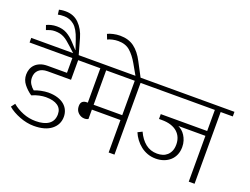

<svg xmlns="http://www.w3.org/2000/svg" viewBox="-142 -1200 1942 1489"><g transform="rotate(20 828.5 -455.0)"><path d="M142 -211Q104 -237 77 -271.5Q50 -306 50 -350Q50 -373 57.5 -394.5Q65 -416 81.5 -433Q98 -450 123.5 -460Q149 -470 184 -470H343V-592H-10V-630H487V-592H391V-430H198Q151 -430 125.5 -406.5Q100 -383 100 -343Q100 -313 114.5 -290.5Q129 -268 147 -254Q157 -258 171 -262.5Q185 -267 200.5 -270Q216 -273 231.5 -275Q247 -277 260 -277Q304 -277 337.5 -266.5Q371 -256 393 -237.5Q415 -219 426 -194Q437 -169 437 -141Q437 -76 385.5 -35.5Q334 5 241 5Q212 5 182 -1Q152 -7 123.5 -18Q95 -29 69 -43.5Q43 -58 24 -75L48 -107Q86 -75 136 -55Q186 -35 242 -35Q311 -35 349 -62.5Q387 -90 387 -144Q387 -189 353 -213Q319 -237 255 -237Q232 -237 202.5 -231Q173 -225 142 -211Z M390 -600H368L293 -669Q271 -689 254 -703Q237 -717 220.5 -725.5Q204 -734 186.5 -738Q169 -742 146 -742Q126 -742 108 -737Q90 -732 76 -726L63 -763Q78 -771 100.5 -776.5Q123 -782 147 -782Q195 -782 230 -762.5Q265 -743 298 -707L343 -658H345L318 -738Q292 -816 255.5 -845.5Q219 -875 174 -875Q158 -875 145.5 -874Q133 -873 122 -870L117 -909Q125 -911 138 -913Q151 -915 171 -915Q238 -915 282 -871Q326 -827 345 -760Z M622 -592V-308H858V-592ZM622 -191Q619 -188 610 -185.5Q601 -183 591 -183Q562 -183 539.5 -204Q517 -225 517 -259Q517 -285 530 -296.5Q543 -308 566 -308H574V-592H467V-630H1006V-592H906V0H858V-268H622Z M531 -860Q548 -869 576.5 -875.5Q605 -882 633 -882Q703 -882 750 -847Q797 -812 832 -744L908 -600H867L801 -716Q769 -772 731.5 -805Q694 -838 633 -838Q610 -838 586 -832.5Q562 -827 547 -819Z M1296 -378Q1311 -371 1326 -358.5Q1341 -346 1353 -327.5Q1365 -309 1372.5 -285.5Q1380 -262 1380 -234Q1380 -199 1368 -170.5Q1356 -142 1334 -122Q1312 -102 1282 -91Q1252 -80 1216 -80Q1179 -80 1147.5 -91.5Q1116 -103 1090.5 -123Q1065 -143 1045.5 -169Q1026 -195 1014 -224L1050 -242Q1076 -185 1116.5 -152.5Q1157 -120 1213 -120Q1237 -120 1258 -126.5Q1279 -133 1295 -147.5Q1311 -162 1320.5 -184Q1330 -206 1330 -237Q1330 -268 1319.5 -293.5Q1309 -319 1288 -338Q1267 -357 1235 -367.5Q1203 -378 1160 -378H1136V-418H1519V-592H986V-630H1667V-592H1567V0H1519V-378Z"/></g></svg>

Font: Mukta ExtraLight
Style: Regular
Weight: 275
Designer: Girish Dalvi and Yashodeep Gholap
Foundry: Ek Type
Version: Version 2.538;PS 1.002;hotconv 16.6.51;makeotf.lib2.5.65220;